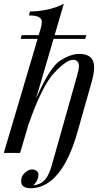

<svg xmlns="http://www.w3.org/2000/svg" viewBox="-29 -815 556 1023"><path d="M393.1 -527.8Q472.7 -527.8 472.7 -455.6Q472.7 -425.8 459 -377L384.8 -115.2Q315.4 131.8 189.9 178.2Q161.1 188 134.8 188Q83.5 188 83.5 149.9Q83.5 123.5 103.3 105.7Q123 87.9 140.6 87.9Q158.2 87.9 167 96.2Q175.8 104.5 175.8 113.3Q175.8 147.5 147.9 172.9Q186.5 168.5 209 144.5Q231.4 120.6 247.1 64.9L381.8 -412.1Q391.6 -447.3 391.6 -463.9Q391.6 -496.1 358.4 -496.1Q325.2 -496.1 259.8 -426.8Q194.3 -357.4 121.6 -147.9L78.1 0H-8.8L171.4 -607.9H81.1L86.9 -627.9H177.2L189 -667Q193.8 -684.1 193.8 -699.2Q193.8 -732.9 125 -732.9L130.9 -753.9Q234.9 -755.4 311 -794.9L262.2 -627.9H431.2L424.8 -607.9H256.3L162.6 -288.6Q237.3 -459 293.2 -493.4Q349.1 -527.8 393.1 -527.8Z"/></svg>

Font: PlayfairDisplay-Italic
Style: Italic
Weight: 400
Italic angle: -14°
Designer: Claus Eggers Sørensen
Foundry: Claus Eggers Sørensen
Version: Version 1.002;PS 001.002;hotconv 1.0.70;makeotf.lib2.5.58329